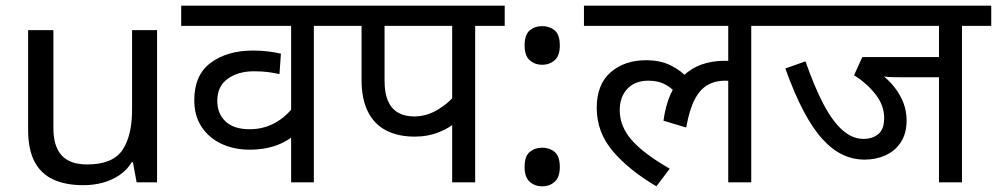

<svg xmlns="http://www.w3.org/2000/svg" viewBox="-20 -642 3510 676"><path d="M533 -536V0H461L448 -71H444Q427 -43 400 -25Q373 -7 341 1.5Q309 10 274 10Q210 10 166.5 -10.5Q123 -31 101 -74Q79 -117 79 -185V-536H168V-191Q168 -127 197 -95Q226 -63 287 -63Q376 -63 410.5 -113Q445 -163 445 -257V-536Z M1188 -551H1085V0H1005V-198L1032 -182Q1002 -149 958 -132Q914 -115 859 -115Q804 -115 760 -135.5Q716 -156 690 -195Q664 -234 664 -289Q664 -378 722 -421Q780 -464 871 -464Q899 -464 923.5 -461Q948 -458 969 -453L964 -381Q943 -386 921.5 -388.5Q900 -391 874 -391Q818 -391 781.5 -364.5Q745 -338 745 -287Q745 -242 774 -214.5Q803 -187 859 -187Q908 -187 948.5 -209.5Q989 -232 1015 -269L1005 -220V-551H618V-622H1188Z M1653 -551V0H1572V-244L1591 -217Q1566 -193 1526.5 -177Q1487 -161 1440 -161Q1381 -161 1339 -183Q1297 -205 1275 -249.5Q1253 -294 1253 -360V-551H1174V-622H1757V-551ZM1572 -551H1334V-357Q1334 -314 1346 -286.5Q1358 -259 1381.5 -245.5Q1405 -232 1438 -232Q1482 -232 1522.5 -256.5Q1563 -281 1588 -315L1572 -263Z M1889 -414Q1863 -414 1845 -430Q1827 -446 1827 -482Q1827 -520 1845 -535Q1863 -550 1889 -550Q1915 -550 1933 -535Q1951 -520 1951 -482Q1951 -446 1933 -430Q1915 -414 1889 -414ZM1889 14Q1863 14 1845 -2Q1827 -18 1827 -54Q1827 -92 1845 -107Q1863 -122 1889 -122Q1915 -122 1933 -107Q1951 -92 1951 -54Q1951 -18 1933 -2Q1915 14 1889 14Z M2036 -551V-622H2728V-551H2625V0H2544V-379L2588 -347Q2572 -354 2558 -356Q2544 -358 2532 -358Q2498 -358 2471 -342.5Q2444 -327 2425.5 -291Q2407 -255 2396 -193L2316 -217Q2330 -322 2385.5 -375Q2441 -428 2532 -428Q2552 -428 2569 -425Q2586 -422 2598 -418L2601 -396L2544 -415V-551ZM2368 -304Q2351 -328 2325 -343Q2299 -358 2263 -358Q2216 -358 2189 -329.5Q2162 -301 2162 -254Q2162 -197 2204 -149Q2246 -101 2338 -48L2291 14Q2193 -44 2137 -110.5Q2081 -177 2081 -262Q2081 -345 2130 -387.5Q2179 -430 2255 -430Q2305 -430 2342 -411.5Q2379 -393 2406 -363Z M3367 -551V0H3286V-370H3149Q3123 -370 3107.5 -371Q3092 -372 3083 -375L3076 -385Q3118 -356 3145 -312Q3172 -268 3172 -218Q3172 -172 3151.5 -141Q3131 -110 3097.5 -95Q3064 -80 3024 -80Q2984 -80 2947.5 -97Q2911 -114 2876.5 -151.5Q2842 -189 2809.5 -250.5Q2777 -312 2745 -401L2816 -426Q2847 -337 2879 -276Q2911 -215 2946 -184Q2981 -153 3020 -153Q3052 -153 3072.5 -170Q3093 -187 3093 -227Q3093 -271 3062.5 -310Q3032 -349 2987 -377L3016 -441H3286V-551H2714V-622H3470V-551Z"/></svg>

Font: hexhindi15
Style: Regular
Weight: 400
Designer: Jelle Bosma - Monotype Design Team
Foundry: Monotype Imaging Inc.
Version: Version 2.006